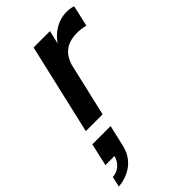

<svg xmlns="http://www.w3.org/2000/svg" viewBox="-331 -603 1019 1019"><g transform="rotate(-45 178.5 -94.0)"><path d="M8 0 126 -510H249L220 -387H224L134 0ZM199 -282 213 -404Q241 -459 286 -489.5Q331 -520 383 -520Q400 -520 413 -517.5Q426 -515 433 -512L406 -394Q395 -397 378 -399.5Q361 -402 345 -402Q283 -402 247.5 -372Q212 -342 199 -282ZM-76 332 -63 274Q-27 270 -5 249Q17 228 25 191L68 201H-46L-17 74H120L94 187Q80 253 35 289.5Q-10 326 -76 332Z"/></g></svg>

Font: Instrument Sans SemiBold
Style: Italic
Weight: 600
Italic angle: -13°
Designer: Rodrigo Fuenzalida
Foundry: fragTYPE
Version: Version 1.000;gftools[0.9.28]